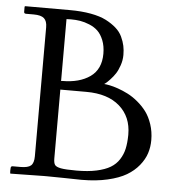

<svg xmlns="http://www.w3.org/2000/svg" viewBox="-49 -692 684 738"><g transform="rotate(5 293.5 -323.0)"><path d="M106 -74.2V-571.8Q106 -595.7 94.2 -606.2Q82.5 -616.7 54.2 -616.7H24.4Q16.6 -616.7 16.6 -623.5V-643.6L18.6 -645.5H191.4Q236.3 -645.5 272.2 -638.9Q308.1 -632.3 331.3 -620.4Q354.5 -608.4 370.8 -594Q387.2 -579.6 395.8 -561.3Q404.3 -543 407.7 -526.6Q411.1 -510.3 411.1 -491.7Q411.1 -471.2 404.3 -451.4Q397.5 -431.6 389.2 -418.9Q380.9 -406.2 369.9 -394.5Q358.9 -382.8 354.5 -379.4Q350.1 -376 347.2 -374Q355.5 -373.5 368.9 -370.8Q382.3 -368.2 401.4 -361.6Q420.4 -355 439.7 -345.2Q459 -335.4 478.5 -319.3Q498 -303.2 512.7 -283.7Q527.3 -264.2 536.9 -235.6Q546.4 -207 546.4 -174.8V-174.3Q546.4 -147.9 538.6 -123.8Q530.8 -99.6 512 -76.4Q493.2 -53.2 465.1 -36.6Q437 -20 392.8 -9.8Q348.6 0.5 293.5 0.5Q291 0.5 289.1 0.5Q265.1 0 224.9 -0.7Q184.6 -1.5 158.7 -1.5Q152.3 -1.5 145.5 -1.5Q122.1 -1.5 84.7 -0.5Q47.4 0.5 23.4 0.5Q21 0.5 18.6 0.5Q17.1 0.5 17.1 -1.5Q16.6 -4.9 16.6 -9.8Q16.6 -15.1 17.1 -20.5Q17.1 -28.3 24.4 -28.3H54.2Q83.5 -28.3 94.7 -38.1Q106 -47.9 106 -74.2ZM275.4 -337.9H181.2V-72.8Q181.2 -54.7 186.5 -47.4Q191.9 -40 210 -36.6Q228 -33.2 270 -33.2Q314.5 -33.2 347.2 -40.3Q379.9 -47.4 400.6 -59.8Q421.4 -72.3 433.8 -91.8Q446.3 -111.3 451.2 -133.5Q456.1 -155.8 456.5 -185.5Q456.5 -187 456.5 -189Q456.5 -256.8 410.4 -297.4Q364.3 -337.9 281.7 -337.9Q278.3 -337.9 275.4 -337.9ZM181.2 -609.9V-371.1L185.1 -371.6Q252 -371.6 293 -400.6Q334 -429.7 334 -489.7Q334 -519 325 -541.5Q315.9 -564 302.5 -576.7Q289.1 -589.4 270 -597.2Q251 -605 234.1 -607.7Q217.3 -610.4 198.2 -610.4Q195.3 -610.4 189.9 -610.1Q184.6 -609.9 181.2 -609.9Z"/></g></svg>

Font: Libertinage
Style: b
Weight: 400
Designer: OSP
Foundry: OSP
Version: Version 1.0; 2008; OFL relea